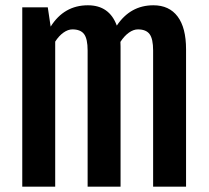

<svg xmlns="http://www.w3.org/2000/svg" viewBox="-20 -700 782 720"><path d="M63.5 0V-672.4H159.2L169.9 -600.6V-600.1Q220.2 -680.2 309.6 -680.2Q390.1 -680.2 418 -604Q468.8 -680.2 555.2 -680.2Q614.3 -680.2 646 -638.2Q677.7 -596.2 677.7 -515.1V0H554.2V-510.7Q554.2 -554.2 541 -572Q527.8 -589.8 497.1 -589.8Q480.5 -589.8 463.1 -577.4Q445.8 -564.9 431.6 -543Q432.1 -537.1 432.1 -525.4V0H308.6V-510.7Q308.6 -554.2 295.4 -572Q282.2 -589.8 251.5 -589.8Q234.9 -589.8 217.8 -577.6Q200.7 -565.4 187 -543.9V0Z"/></svg>

Font: FjallaOne
Style: Regular
Weight: 400
Designer: Irina Smirnova
Foundry: Irina Smirnova
Version: Version 1.001